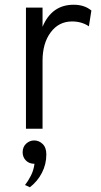

<svg xmlns="http://www.w3.org/2000/svg" viewBox="-20 -543 426 810"><path d="M89.5 0V-511H159.5V-430Q198.5 -523 290.5 -523Q336.5 -523 365.5 -498.5L355 -432Q324.5 -452.5 284 -452.5Q228 -452.5 193.8 -406.5Q159.5 -360.5 159.5 -286.5V0ZM106 247 85.5 237.5Q98 222 110 198.8Q122 175.5 125.5 148Q103 148 89.2 134Q75.5 120 75.5 99.5Q75.5 77 90.2 63.2Q105 49.5 124 49.5Q144.5 49.5 160 64.5Q175.5 79.5 175.5 108.5Q175.5 150 156.8 186.2Q138 222.5 106 247Z"/></svg>

Font: Overpass Light
Style: Regular
Weight: 300
Designer: Delve Withrington, Dave Bailey, Thomas Jockin
Foundry: Delve Fonts LLC
Version: Version 4.000; ttfautohint (v1.8.3)